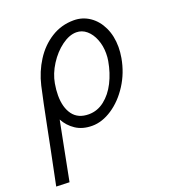

<svg xmlns="http://www.w3.org/2000/svg" viewBox="-163 -657 906 1008"><g transform="rotate(-20 289.5 -153.0)"><path d="M-21 240 18.5 46.5 44 -81.5Q67.5 -200.5 86.5 -285Q103.5 -357.5 141.8 -417.5Q180 -477.5 236.8 -513.2Q293.5 -549 363 -549Q412 -549 451.8 -522Q491.5 -495 514.2 -446.8Q537 -398.5 537 -337Q537 -309 531.5 -277Q517.5 -198 476 -133.5Q434.5 -69 378.5 -32Q322.5 5 267 5Q213 5 175.2 -20Q137.5 -45 116.5 -84.5L90 50.5Q61.5 193 52.5 242.5ZM461 -286Q464.5 -305.5 464.5 -328Q464.5 -370.5 450.2 -406.5Q436 -442.5 411 -463.8Q386 -485 354.5 -485Q315 -485 272.5 -453.8Q230 -422.5 198.2 -372.8Q166.5 -323 157.5 -271Q151.5 -237.5 151.5 -206Q151.5 -138.5 181.2 -98.2Q211 -58 270.5 -58Q318.5 -58 358 -88.8Q397.5 -119.5 423.8 -171.2Q450 -223 461 -286Z"/></g></svg>

Font: JuliaMono Light
Style: Italic
Weight: 300
Italic angle: -9°
Monospace: yes
Designer: cormullion
Foundry: corm
Version: Version 0.054; ttfautohint (v1.8.4)